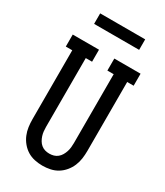

<svg xmlns="http://www.w3.org/2000/svg" viewBox="-226 -1010 952 1108"><g transform="rotate(30 250.0 -456.0)"><path d="M250 8Q224 8 198 2.5Q172 -3 150 -16.5Q128 -30 111 -50.5Q94 -71 84 -95Q74 -119 70.5 -144.5Q67 -170 67 -196V-655H24V-735H199V-655H157V-196Q157 -182 158.5 -167.5Q160 -153 164.5 -139Q169 -125 176.5 -112Q184 -99 195.5 -89.5Q207 -80 221 -76Q235 -72 250 -72Q265 -72 279 -76Q293 -80 304.5 -89.5Q316 -99 323.5 -112Q331 -125 335.5 -139Q340 -153 341.5 -167.5Q343 -182 343 -196V-655H301V-735H476V-655H433V-196Q433 -170 429.5 -144.5Q426 -119 416 -95Q406 -71 389 -50.5Q372 -30 350 -16.5Q328 -3 302 2.5Q276 8 250 8ZM400 -850H100V-920H400Z"/></g></svg>

Font: Iosevka Curly Slab Medium
Style: Regular
Weight: 500
Monospace: yes
Designer: Belleve Invis
Foundry: Belleve Invis
Version: Version 22.1.2; ttfautohint (v1.8.4)